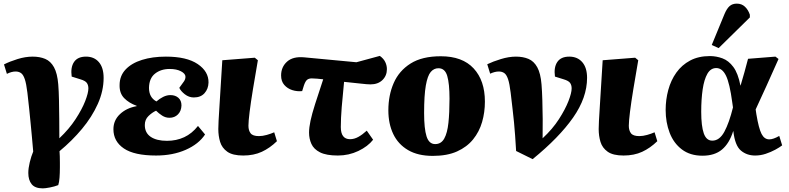

<svg xmlns="http://www.w3.org/2000/svg" viewBox="-20 -843 4346 1058"><path d="M216 195Q173 195 154.5 172Q136 149 136 110Q136 84 144 51Q152 18 163 -8Q159 -55 155.5 -93Q152 -131 148.5 -166.5Q145 -202 141 -241.5Q137 -281 131 -332Q125 -382 116.5 -407Q108 -432 95.5 -440.5Q83 -449 66 -449Q44 -449 18 -436L2 -488Q33 -504 76.5 -517.5Q120 -531 160 -531Q199 -531 229 -518.5Q259 -506 277.5 -472.5Q296 -439 301 -378Q304 -341 305 -291.5Q306 -242 306.5 -187Q307 -132 307 -81Q361 -132 396.5 -186.5Q432 -241 449.5 -286Q467 -331 467 -356Q467 -374 458.5 -386Q450 -398 423 -406L375 -421Q368 -472 388 -501.5Q408 -531 454 -531Q499 -531 525 -500.5Q551 -470 551 -414Q551 -342 519 -270.5Q487 -199 432 -133Q377 -67 308 -10Q309 1 309.5 18.5Q310 36 310 53Q310 70 310 79Q310 111 308 136.5Q306 162 301 177Q281 185 255 190Q229 195 216 195Z M840 14Q720 14 662.5 -25Q605 -64 605 -131Q605 -180 641 -214Q677 -248 733 -258V-260Q691 -275 664.5 -302Q638 -329 639 -374Q639 -425 672 -460Q705 -495 762.5 -513Q820 -531 894 -531Q1009 -531 1069.5 -490Q1130 -449 1129 -388Q1128 -353 1107 -329.5Q1086 -306 1048 -306Q1021 -306 998.5 -323.5Q976 -341 968 -359Q986 -383 994 -395Q1002 -407 1002 -420Q1002 -437 977.5 -450Q953 -463 915 -463Q867 -463 834.5 -437.5Q802 -412 801 -359Q801 -306 842 -284Q859 -299 879 -309Q899 -319 919 -319Q946 -319 963 -304Q980 -289 980 -262Q979 -231 960.5 -212.5Q942 -194 914 -194Q892 -194 873.5 -206Q855 -218 840 -233Q818 -223 798 -203.5Q778 -184 778 -154Q778 -111 810.5 -89Q843 -67 900 -67Q952 -67 995 -87Q1038 -107 1071 -149L1110 -102Q1075 -49 1003.5 -17.5Q932 14 840 14Z M1320 14Q1262 14 1232.5 -7Q1203 -28 1193 -61Q1183 -94 1183 -132Q1183 -162 1189 -252.5Q1195 -343 1205 -511L1384 -525L1401 -511Q1386 -425 1374 -352Q1362 -279 1355.5 -226.5Q1349 -174 1349 -150Q1349 -124 1361 -108.5Q1373 -93 1407 -93Q1427 -93 1450 -99.5Q1473 -106 1491 -114L1506 -65Q1467 -27 1422.5 -6.5Q1378 14 1320 14Z M1842 14Q1778 14 1743.5 -3.5Q1709 -21 1696 -50Q1683 -79 1683 -112Q1683 -140 1691 -177.5Q1699 -215 1716.5 -270Q1734 -325 1761 -406Q1743 -408 1727 -409.5Q1711 -411 1698 -411Q1682 -411 1672.5 -403.5Q1663 -396 1655 -373L1645 -341Q1617 -338 1590.5 -346.5Q1564 -355 1546.5 -375Q1529 -395 1529 -427Q1529 -474 1562 -503.5Q1595 -533 1657 -527L1944 -500L2073 -535Q2094 -520 2103 -501Q2112 -482 2112 -462Q2112 -426 2087.5 -402Q2063 -378 2021 -378Q2005 -378 1966 -382.5Q1927 -387 1876 -392Q1868 -315 1863 -252.5Q1858 -190 1858 -143Q1858 -76 1909 -76Q1932 -76 1954.5 -88.5Q1977 -101 2001 -123L2036 -73Q2007 -36 1954.5 -11Q1902 14 1842 14Z M2365 16Q2283 16 2228.5 -16Q2174 -48 2147 -104.5Q2120 -161 2120 -235Q2120 -318 2149.5 -385.5Q2179 -453 2242.5 -493Q2306 -533 2409 -533Q2528 -533 2590 -466Q2652 -399 2652 -283Q2652 -224 2636.5 -170.5Q2621 -117 2587 -75Q2553 -33 2498.5 -8.5Q2444 16 2365 16ZM2378 -49Q2411 -49 2428 -79.5Q2445 -110 2451 -166Q2457 -222 2457 -299Q2457 -382 2444.5 -424.5Q2432 -467 2396 -467Q2371 -467 2353.5 -446.5Q2336 -426 2326.5 -372Q2317 -318 2317 -220Q2317 -134 2330.5 -91.5Q2344 -49 2378 -49Z M2915 34 2824 -11Q2821 -59 2818.5 -96Q2816 -133 2812.5 -168Q2809 -203 2804.5 -242Q2800 -281 2794 -332Q2788 -382 2779.5 -407Q2771 -432 2758.5 -440.5Q2746 -449 2729 -449Q2707 -449 2681 -437L2665 -489Q2696 -504 2740 -517.5Q2784 -531 2823 -531Q2862 -531 2892 -518.5Q2922 -506 2940.5 -472.5Q2959 -439 2964 -378Q2967 -341 2968.5 -291.5Q2970 -242 2970.5 -187Q2971 -132 2970 -81Q3025 -132 3060 -186.5Q3095 -241 3112.5 -286Q3130 -331 3130 -356Q3130 -374 3121.5 -386Q3113 -398 3086 -406L3038 -421Q3031 -472 3051 -501.5Q3071 -531 3117 -531Q3162 -531 3188.5 -500.5Q3215 -470 3215 -414Q3215 -305 3138 -195Q3061 -85 2915 34Z M3416 14Q3358 14 3328.5 -7Q3299 -28 3289 -61Q3279 -94 3279 -132Q3279 -162 3285 -252.5Q3291 -343 3301 -511L3480 -525L3497 -511Q3482 -425 3470 -352Q3458 -279 3451.5 -226.5Q3445 -174 3445 -150Q3445 -124 3457 -108.5Q3469 -93 3503 -93Q3523 -93 3546 -99.5Q3569 -106 3587 -114L3602 -65Q3563 -27 3518.5 -6.5Q3474 14 3416 14Z M3851 15Q3783 15 3737.5 -19.5Q3692 -54 3670 -111.5Q3648 -169 3648 -237Q3648 -294 3662.5 -347.5Q3677 -401 3707 -443Q3737 -485 3783 -509.5Q3829 -534 3892 -534Q3927 -534 3961 -521.5Q3995 -509 4021 -474Q4047 -439 4060 -372H4061Q4073 -411 4082 -444.5Q4091 -478 4102 -519L4253 -531L4270 -518Q4234 -436 4203.5 -369.5Q4173 -303 4144 -240L4148 -213Q4161 -135 4176.5 -105Q4192 -75 4219 -75Q4241 -75 4274 -94L4290 -42Q4276 -31 4252 -18Q4228 -5 4199.5 4.5Q4171 14 4141 14Q4095 14 4062.5 -13.5Q4030 -41 4021 -120H4020Q3999 -53 3958.5 -19Q3918 15 3851 15ZM3905 -68Q3945 -68 3971.5 -117Q3998 -166 4019 -251L4015 -279Q4001 -384 3980.5 -426Q3960 -468 3927 -468Q3896 -468 3878 -436.5Q3860 -405 3852 -350.5Q3844 -296 3844 -227Q3844 -149 3858 -108.5Q3872 -68 3905 -68ZM3940 -578 3902 -595 3972 -765Q3985 -796 4000.5 -809.5Q4016 -823 4040 -823Q4067 -823 4085 -806Q4103 -789 4112 -762V-747Z"/></svg>

Font: Literata 36pt ExtraBold
Style: Italic
Weight: 800
Italic angle: -2°
Designer: Latin by Veronika Burian and Jose Scaglione. Greek by Irene Vlachou. Cyrillic by Vera Evstafieva
Foundry: TypeTogether
Version: Version 3.002